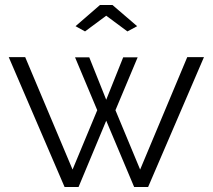

<svg xmlns="http://www.w3.org/2000/svg" viewBox="-20 -750 853 770"><path d="M283 -645 381 -730H431L530 -645L491 -624L406 -687L321 -624ZM731 -521H798L574 0H518L406 -266L295 0H239L15 -521H81L271 -70L370 -308L281 -520H338L406 -350L474 -520H532L443 -308L542 -70Z"/></svg>

Font: Boldmen
Style: Regular
Weight: 400
Designer: Matt McInerney, Pablo Impallari, Rodrigo Fuenzalida
Foundry: LIVING CONCEPT
Version: Version 1.000